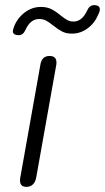

<svg xmlns="http://www.w3.org/2000/svg" viewBox="-20 -718 409 748"><path d="M58 -15Q58 -22 59 -26L137 -464Q142 -500 173 -500Q200 -500 200 -474Q200 -468 199 -464L121 -26Q118 -9 108 0.5Q98 10 83 10Q58 10 58 -15ZM30 -596Q30 -602 35 -615Q48 -648 76.5 -669.5Q105 -691 139 -691Q163 -691 180 -682.5Q197 -674 216 -658Q231 -646 242 -640Q253 -634 266 -634Q300 -634 320 -678Q329 -698 347 -698Q353 -698 356 -697Q369 -694 369 -682Q369 -674 364 -664Q350 -629 322 -608Q294 -587 260 -587Q238 -587 222.5 -595Q207 -603 188 -618Q172 -631 160 -637.5Q148 -644 133 -644Q98 -644 79 -601Q70 -581 53 -581Q47 -581 43 -582Q30 -585 30 -596Z"/></svg>

Font: Kodchasan Light
Style: Italic
Weight: 300
Italic angle: -10°
Version: Version 1.000; ttfautohint (v1.6)